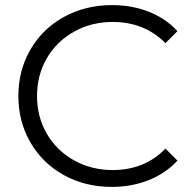

<svg xmlns="http://www.w3.org/2000/svg" viewBox="-20 -726 759 752"><path d="M52 -350Q52 -451 99.5 -532.5Q147 -614 231 -660Q315 -706 419 -706Q497 -706 563 -680Q629 -654 675 -604L628 -557Q546 -640 421 -640Q338 -640 270 -602Q202 -564 163.5 -498Q125 -432 125 -350Q125 -268 163.5 -202Q202 -136 270 -98Q338 -60 421 -60Q547 -60 628 -144L675 -97Q629 -47 562.5 -20.5Q496 6 418 6Q314 6 230.5 -40Q147 -86 99.5 -167.5Q52 -249 52 -350Z"/></svg>

Font: Idrija
Style: Regular
Weight: 400
Designer: Julieta Ulanovsky
Foundry: Julieta Ulanovsky
Version: Version 7.200